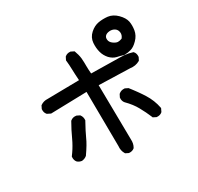

<svg xmlns="http://www.w3.org/2000/svg" viewBox="-183 -1065 1366 1326"><g transform="rotate(-30 500.0 -401.5)"><path d="M481 42 461.4 32.2 459 30.8 457.5 28.3Q440.4 0.5 444.3 -35.6L440.4 -469.2L156.7 -461.9H154.3L151.9 -462.9L128.4 -474.6L126.5 -475.6L125.5 -477.1Q110.8 -493.7 113.3 -519.5V-521.5L114.3 -522.9L124 -542.5L125 -544.4L127 -545.9Q151.4 -563.5 184.1 -561.5L436 -565.4Q434.1 -592.3 433.1 -613.8Q432.1 -635.3 431.6 -652.8Q430.7 -690.9 426.8 -725.6L426.3 -728.5L427.7 -731L437.5 -750.5L438.5 -752.4L439.9 -753.4Q456.5 -768.1 482.4 -765.6H484.4L485.8 -764.6L505.4 -754.9L508.8 -753.4L510.3 -750Q516.1 -734.9 520.3 -719Q524.4 -703.1 526.4 -686.8Q528.3 -670.4 528.3 -652.8Q528.3 -637.7 528.6 -622.6Q528.8 -607.4 529.5 -592.5Q530.3 -577.6 531.7 -563.5L761.7 -559.6Q778.3 -559.6 794.4 -558.1Q810.5 -556.6 826.2 -553.5Q841.8 -550.3 856.4 -545.4L858.9 -544.4L860.8 -542.5Q875.5 -525.9 873 -500V-498L872.1 -496.6L862.3 -477.1L860.8 -474.6L858.4 -473.1Q841.3 -463.4 822.3 -460.2Q803.2 -457 782.2 -460L536.1 -467.3L542 -31.7Q543 -14.6 539.8 0.2Q536.6 15.1 528.8 28.3L528.3 29.8L526.9 30.8Q510.3 45.4 484.4 43H482.4ZM174.8 -72.3Q156.2 -74.7 142.1 -86.4L141.6 -86.9L141.1 -87.4Q126.5 -104 128.9 -130.9L129.4 -133.3L130.9 -135.7Q138.2 -145.5 145 -155.3Q151.9 -165 158.2 -175.3Q164.6 -185.5 170.4 -195.8Q176.3 -206.1 181.9 -216.8Q187.5 -227.5 192.4 -238.3Q217.8 -294.4 248.5 -347.7L249 -349.1L250.5 -350.1Q269.5 -366.7 297.4 -362.3L298.8 -361.8L300.3 -361.3L319.8 -351.6L321.8 -350.6L323.2 -348.6Q337.4 -330.1 335 -304.7V-302.7L333.5 -300.8Q296.9 -234.9 279.3 -195.3Q261.7 -154.3 216.8 -90.3L216.3 -88.9L215.3 -88.4Q199.2 -74.7 176.8 -72.3H175.8ZM771 -77.1 751.5 -86.9 748 -88.4 747.1 -91.8Q726.6 -141.1 701.2 -186.5Q676.8 -231.4 632.8 -275.4H632.3V-275.9Q617.7 -292.5 620.1 -318.4V-320.3L621.1 -321.8L630.9 -341.3L631.8 -342.8L633.3 -344.2Q651.9 -360.8 679.7 -358.4H681.2L683.1 -357.4L702.6 -347.7L704.6 -346.7L706.1 -345.2Q714.4 -335 722.2 -324.5Q730 -314 737.8 -303.5Q745.6 -293 753.2 -282.2Q760.7 -271.5 768.1 -260.5Q775.4 -249.5 782.2 -238.8Q817.9 -182.1 830.1 -118.2L830.6 -114.7L829.1 -111.8L819.3 -91.3L818.4 -89.8L816.9 -88.4Q800.3 -73.7 774.4 -76.2H772.5ZM792 -560.1Q779.3 -564 766.8 -567.4Q754.4 -570.8 741.7 -573.2Q712.9 -580.1 689 -605Q677.7 -617.7 669.4 -632.6Q661.1 -647.5 656.7 -664.6Q647.5 -698.2 650.4 -738.3Q653.8 -780.3 686 -809.1Q717.3 -837.4 753.9 -843.8Q788.6 -849.6 826.2 -845.7Q846.2 -843.3 864.5 -833.7Q882.8 -824.2 899.4 -807.6Q932.6 -774.4 939.5 -741.2Q945.3 -709 939.5 -672.4Q933.1 -633.8 903.3 -604Q874.5 -574.2 847.2 -566.9Q821.8 -559.6 794.9 -559.6H793.5ZM834 -666.5Q851.1 -687.5 847.7 -709.5Q844.7 -732.4 826.7 -743.7Q808.1 -755.4 785.2 -752.9Q762.7 -750.5 752 -738.8Q746.6 -732.9 744.6 -725.6Q742.7 -718.3 744.1 -708Q746.6 -689 766.1 -674.8Q786.6 -660.2 801.3 -659.7Q808.1 -659.7 816.4 -661.1Q824.7 -662.6 834 -666.5Z"/></g></svg>

Font: NaikaiFont
Style: Bold
Weight: 700
Version: Version 1.89